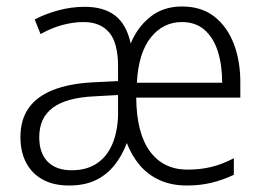

<svg xmlns="http://www.w3.org/2000/svg" viewBox="-20 -562 813 592"><path d="M541 -542Q602 -542 642 -510Q682 -478 702 -424Q722 -370 721 -301V-261H400Q401 -151 442.5 -95Q484 -39 558 -39Q597 -39 630.5 -47Q664 -55 701 -74V-23Q667 -7 632 1.5Q597 10 556 10Q509 10 472.5 -6.5Q436 -23 411 -52.5Q386 -82 371 -121Q356 -81 332 -51.5Q308 -22 274 -6Q240 10 193 10Q145 10 111.5 -8.5Q78 -27 60.5 -60.5Q43 -94 43 -139Q43 -193 68.5 -229Q94 -265 143.5 -284.5Q193 -304 263 -308L344 -312V-357Q344 -430 316.5 -462Q289 -494 238 -494Q206 -494 172.5 -485Q139 -476 105 -457L87 -502Q119 -519 159.5 -530Q200 -541 241 -541Q300 -541 335 -514Q370 -487 383 -428Q404 -479 444 -510.5Q484 -542 541 -542ZM271 -265Q185 -261 143 -230Q101 -199 101 -139Q101 -90 127 -63.5Q153 -37 201 -37Q247 -37 278.5 -58Q310 -79 326.5 -118Q343 -157 344 -209V-269ZM541 -494Q483 -494 445 -446.5Q407 -399 402 -307H665Q665 -362 651.5 -404Q638 -446 610.5 -470Q583 -494 541 -494Z"/></svg>

Font: Noto Sans Hebrew SemiCondensed Light
Style: Regular
Weight: 300
Width: 4
Designer: Monotype Design Team
Foundry: Monotype Imaging Inc.
Version: Version 2.003